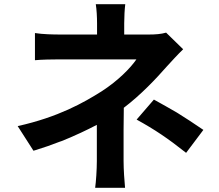

<svg xmlns="http://www.w3.org/2000/svg" viewBox="-20 -836 1040 912"><path d="M567 -71V-79C567 -114 567 -161 567 -210V-220C567 -253 568 -285 568 -314V-324C651 -387 722 -463 773 -521C795 -545 824 -577 850 -602L769 -681C745 -674 718 -672 687 -672H570V-725C570 -756 572 -792 575 -816H435C439 -791 441 -756 441 -725V-672H268C233 -672 183 -673 146 -679V-550C175 -553 229 -554 265 -554H628C599 -512 541 -453 464 -403C377 -348 257 -280 64 -237L139 -120L149 -123C188 -135 226 -148 264 -163L273 -166C301 -177 328 -189 354 -201L363 -205C389 -217 415 -230 440 -243V-71C440 -31 436 28 432 56H574C571 25 567 -31 567 -71ZM946 -219C898 -252 862 -275 827 -297L819 -302C786 -321 753 -340 711 -363L629 -268C716 -220 777 -179 864 -110L946 -219Z"/></svg>

Font: Glow Sans SC Normal
Style: Bold
Weight: 700
Designer: Ryoko NISHIZUKA (kana, bopomofo & ideographs); Paul D. Hunt (Latin, Greek & Cyrillic); Sandoll Communications, Soo-young
Version: Version 0.93